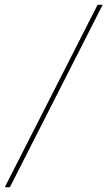

<svg xmlns="http://www.w3.org/2000/svg" viewBox="-56 -756 445 795"><path d="M-36 19H-15Q82 -171 177 -358.5Q272 -546 369 -736H348Q251 -546 156 -358.5Q61 -171 -36 19Z"/></svg>

Font: Josefin Slab Thin ExtraLight
Style: Italic
Weight: 250
Italic angle: -12°
Version: Version 2.000